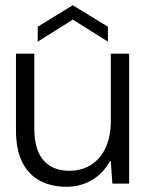

<svg xmlns="http://www.w3.org/2000/svg" viewBox="-20 -701 560 733"><path d="M233 12Q176 12 132.5 -11Q89 -34 65 -81.5Q41 -129 41 -203V-496H111V-211Q111 -129 146 -89Q181 -49 245 -49Q291 -49 326.5 -71Q362 -93 382.5 -135.5Q403 -178 403 -239V-496H473V0H409L403 -86H400Q374 -39 331 -13.5Q288 12 233 12ZM124 -542V-599L258 -681L392 -599V-542L258 -626Z"/></svg>

Font: DM Sans 36pt Light
Style: Regular
Weight: 300
Designer: Colophon Foundry, Jonny Pinhorn
Foundry: Colophon Foundry
Version: Version 4.004;gftools[0.9.30]